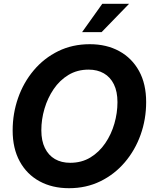

<svg xmlns="http://www.w3.org/2000/svg" viewBox="-20 -969 793 1000"><path d="M339.4 11.2Q252 11.2 185.8 -24.9Q119.6 -61 82.8 -128.4Q45.9 -195.8 45.9 -289.6Q45.9 -377.9 74.2 -458.7Q102.5 -539.6 155.8 -602.8Q209 -666 283 -702.4Q356.9 -738.8 447.8 -738.8Q535.2 -738.8 601.1 -702.6Q667 -666.5 704.1 -599.4Q741.2 -532.2 741.2 -437.5Q741.2 -348.1 712.4 -267.3Q683.6 -186.5 630.1 -123.8Q576.7 -61 502.9 -24.9Q429.2 11.2 339.4 11.2ZM345.7 -121.1Q405.3 -121.1 450.9 -148.9Q496.6 -176.8 528.1 -222.9Q559.6 -269 575.7 -325Q591.8 -380.9 591.8 -437Q591.8 -492.2 573.2 -529.8Q554.7 -567.4 521 -586.9Q487.3 -606.4 441.4 -606.4Q382.3 -606.4 336.4 -578.6Q290.5 -550.8 259.3 -504.6Q228 -458.5 211.7 -402.8Q195.3 -347.2 195.3 -290.5Q195.3 -235.8 213.9 -198Q232.4 -160.2 266.1 -140.6Q299.8 -121.1 345.7 -121.1ZM407.7 -801.8 512.7 -949.2H652.3L509.3 -801.8Z"/></svg>

Font: Inter 28pt
Style: Bold Italic
Weight: 700
Italic angle: -9.3988°
Designer: Rasmus Andersson
Foundry: rsms
Version: Version 4.001;git-66647c0bb